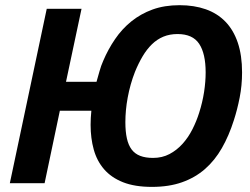

<svg xmlns="http://www.w3.org/2000/svg" viewBox="-20 -710 967 744"><path d="M568.8 14.2Q502 14.2 456.5 -3.9Q411.1 -22 383.3 -54.2Q355.5 -86.4 343.3 -130.4Q331.1 -174.3 331.1 -226.1Q331.1 -252.9 334 -280.8H211.9L152.8 0H18.1L161.1 -675.8H295.9L235.8 -393.1H354Q359.4 -411.6 365.5 -433.6Q371.6 -455.6 379.9 -474.1Q398.9 -519 425.8 -558.3Q452.6 -597.7 488.8 -627Q524.9 -656.2 571 -673.1Q617.2 -689.9 675.8 -689.9Q732.4 -689.9 777.3 -674.1Q822.3 -658.2 853.5 -626Q884.8 -593.8 901.4 -544.7Q918 -495.6 918 -429.2Q918 -378.9 908.7 -331.8Q899.4 -284.7 886.2 -244.1Q867.2 -184.1 839.8 -136.2Q812.5 -88.4 774.2 -54.9Q735.8 -21.5 685.3 -3.7Q634.8 14.2 568.8 14.2ZM465.8 -236.8Q465.8 -199.7 471.7 -173.6Q477.5 -147.5 490.2 -130.6Q502.9 -113.8 523.4 -106Q543.9 -98.1 573.2 -98.1Q608.4 -98.1 636.7 -113Q665 -127.9 687.3 -152.6Q709.5 -177.2 725.6 -209Q741.7 -240.7 752 -273.9Q764.6 -313.5 770.8 -353.5Q776.9 -393.6 776.9 -429.2Q776.9 -502.4 751.7 -540.3Q726.6 -578.1 668 -578.1Q637.7 -578.1 613 -567.9Q588.4 -557.6 568.6 -538.3Q548.8 -519 532.7 -491.9Q516.6 -464.8 502.9 -431.2Q493.7 -407.7 486.6 -382.6Q479.5 -357.4 474.9 -332.3Q470.2 -307.1 468 -283Q465.8 -258.8 465.8 -236.8Z"/></svg>

Font: Clear Sans
Style: Bold Italic
Weight: 700
Italic angle: -12°
Foundry: Intel Corporation
Version: Version 1.00